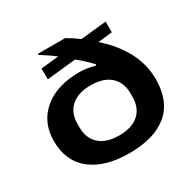

<svg xmlns="http://www.w3.org/2000/svg" viewBox="-160 -892 1081 1072"><g transform="rotate(-30 380.0 -356.0)"><path d="M379.9 12.2Q223.1 12.2 135 -57.6Q46.9 -127.4 46.9 -256.8Q46.9 -377.9 132.1 -449Q217.3 -520 361.8 -520Q409.7 -520 460.9 -504.9L464.8 -511.2Q429.2 -550.8 377 -592.8L189.9 -573.2V-643.1L304.2 -654.8Q275.9 -677.2 212.9 -717.8V-724.1H389.2Q427.2 -702.1 465.8 -673.8L630.9 -690.9V-622.1L539.1 -611.8Q620.6 -541 666.7 -455.3Q712.9 -369.6 712.9 -272.9Q712.9 -131.3 627.2 -59.6Q541.5 12.2 379.9 12.2ZM379.9 -102.1Q461.9 -102.1 506.3 -141.6Q550.8 -181.2 550.8 -252.9V-272.9Q550.8 -345.2 506.3 -385Q461.9 -424.8 379.9 -424.8Q298.3 -424.8 253.7 -385Q209 -345.2 209 -272.9V-252.9Q209 -181.2 253.7 -141.6Q298.3 -102.1 379.9 -102.1Z"/></g></svg>

Font: Archivo Expanded
Style: Bold
Weight: 700
Width: 7
Designer: Hector Gatti
Foundry: Omnibus-Type
Version: Version 2.001